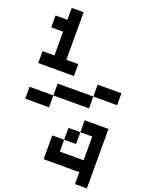

<svg xmlns="http://www.w3.org/2000/svg" viewBox="-209 -1008 1053 1380"><g transform="rotate(20 318.0 -318.0)"><path d="M454.5 -181.8V-90.9H545.5V90.9H363.6V0H272.7V181.8H545.5V272.7H636.4V-181.8ZM363.6 -90.9V0H454.5V-90.9ZM90.9 -909.1V-818.2H0V-727.3H90.9V-545.5H0V-454.5H272.7V-545.5H181.8V-909.1ZM0 -272.7V-181.8H181.8V-272.7ZM454.5 -363.6H181.8V-272.7H454.5ZM454.5 -454.5V-363.6H636.4V-454.5Z"/></g></svg>

Font: Departure Mono
Style: Regular
Weight: 400
Monospace: yes
Designer: Helena Zhang
Version: Version 1.500;Glyphs 3.3.1 (3343)